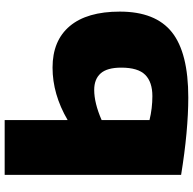

<svg xmlns="http://www.w3.org/2000/svg" viewBox="-22 -574 807 802"><g transform="rotate(90 381.0 -173.5)"><path d="M711 -527V210H482V-53Q374 10 263 10Q150 10 89.5 -62Q29 -134 29 -271Q29 -420 115 -488.5Q201 -557 388 -557Q456 -557 537.5 -549.5Q619 -542 711 -527ZM482 -395Q433 -407 382 -407Q323 -407 293 -377Q263 -347 263 -277Q263 -218 287 -191Q311 -164 356 -164Q411 -164 482 -195Z"/></g></svg>

Font: Georama Extended ExtraBold
Style: Regular
Weight: 800
Width: 7
Designer: Jean-Baptiste Levee
Foundry: Production Type
Version: Version 1.000